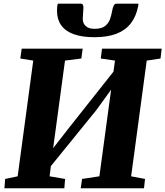

<svg xmlns="http://www.w3.org/2000/svg" viewBox="-20 -1002 880 1022"><path d="M3.5 0 7.5 -49.5 74 -63.5 157 -679.5 88 -690.5 95.5 -743H420L413 -690.5L326 -679.5L254 -147.5L222 -161L353.5 -329.5L625.5 -673L575 -553.5L592 -679.5L516.5 -690.5L523 -743H840.5L834.5 -690.5L761 -679.5L678 -63.5L752 -49.5L746.5 0H409.5L417 -49.5L509 -63.5L580 -587.5L609.5 -577L492 -415L207.5 -64.5L253.5 -139L244 -63.5L326.5 -49.5L322.5 0ZM409.5 -982.5Q418.5 -982.5 421.5 -975.8Q424.5 -969 424 -959.5Q424 -948 422.2 -931Q420.5 -914 420.5 -903Q420 -878.5 436 -863.5Q452 -848.5 483 -848.5Q521 -848.5 539.8 -863.8Q558.5 -879 566 -901.2Q573.5 -923.5 577 -944.5Q579.5 -958.5 584.5 -970.5Q589.5 -982.5 600.5 -982.5H716.5Q716.5 -978.5 716.2 -974.5Q716 -970.5 715 -967Q704.5 -914.5 676.5 -878Q648.5 -841.5 601 -822.8Q553.5 -804 482.5 -804Q416 -804 371.8 -820.2Q327.5 -836.5 305.5 -867.8Q283.5 -899 283.5 -943.5Q283.5 -952.5 284 -962.2Q284.5 -972 288 -982.5Z"/></svg>

Font: Merriweather 24pt Black
Style: Italic
Weight: 900
Italic angle: -7.8°
Designer: Eben Sorkin
Foundry: Eben Sorkin
Version: Version 2.101